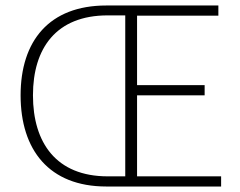

<svg xmlns="http://www.w3.org/2000/svg" viewBox="-20 -679 872 699"><path d="M367 0H785V-37H479V-332H725V-369H479V-622H775V-659H367C159 -659 55 -530 55 -332C55 -133 159 0 367 0ZM372 -37C185 -37 100 -159 100 -332C100 -504 185 -623 372 -623H436V-37Z"/></svg>

Font: Source Sans Pro Light
Style: Regular
Weight: 300
Designer: Paul D. Hunt
Foundry: Adobe Systems Incorporated
Version: Version 3.006;hotconv 1.0.111;makeotfexe 2.5.65597